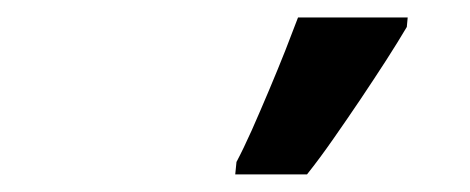

<svg xmlns="http://www.w3.org/2000/svg" viewBox="-20 -804 534 218"><path d="M247.1 -606 248.5 -620.1Q256.3 -634.8 265.9 -656.2Q275.4 -677.7 285.4 -701.4Q295.4 -725.1 304 -746.8Q312.5 -768.6 318.4 -784.2H442.9L441.9 -773.4Q432.1 -756.8 418.5 -735.6Q404.8 -714.4 389.4 -691.4Q374 -668.5 358.6 -646.5Q343.3 -624.5 328.6 -606Z"/></svg>

Font: Open Sans SemiCondensed
Style: Bold Italic
Weight: 700
Width: 4
Italic angle: -12°
Designer: Monotype Design Team
Foundry: Monotype Imaging Inc.
Version: Version 3.003